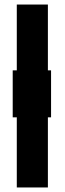

<svg xmlns="http://www.w3.org/2000/svg" viewBox="-20 -680 285 846"><path d="M54 146H191V-163H205V-370H191V-660H54V-370H36V-163H54Z"/></svg>

Font: Bricolage Grotesque 10pt Condensed ExtraBold
Style: Regular
Weight: 800
Width: 3
Designer: Mathieu Triay
Foundry: Atelier Triay
Version: Version 1.000;gftools[0.9.29]